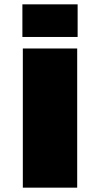

<svg xmlns="http://www.w3.org/2000/svg" viewBox="-20 -863 460 883"><path d="M85 -640H335V0H85ZM337 -843V-693H83V-843Z"/></svg>

Font: Syne ExtraBold
Style: Regular
Weight: 800
Designer: Lucas Descroix
Foundry: Bonjour Monde
Version: Version 2.200; ttfautohint (v1.8.4)